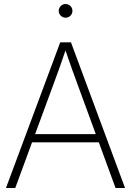

<svg xmlns="http://www.w3.org/2000/svg" viewBox="-20 -939 654 959"><path d="M9.8 0 280.8 -727.5H334.5L604.5 0H557.1L473.6 -228H140.1L56.2 0ZM155.3 -269H458.5L365.7 -522Q352.1 -558.6 337.9 -598.4Q323.7 -638.2 307.1 -687Q290.5 -638.2 276.4 -598.4Q262.2 -558.6 248.5 -522ZM307.6 -850.6Q293.5 -850.6 283.4 -860.6Q273.4 -870.6 273.4 -884.8Q273.4 -898.9 283.4 -908.9Q293.5 -918.9 307.6 -918.9Q321.8 -918.9 331.8 -908.9Q341.8 -898.9 341.8 -884.8Q341.8 -870.6 331.8 -860.6Q321.8 -850.6 307.6 -850.6Z"/></svg>

Font: Inter Display ExtraLight
Style: Regular
Weight: 200
Designer: Rasmus Andersson
Foundry: rsms
Version: Version 4.000;git-a52131595